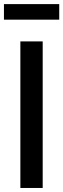

<svg xmlns="http://www.w3.org/2000/svg" viewBox="-22 -933 314 953"><path d="M189.9 -727.5V0H79.1V-727.5ZM272 -912.6V-835.4H-2.4V-912.6Z"/></svg>

Font: Inter 16pt Medium
Style: Regular
Weight: 500
Version: Version 4.001;git-66647c0bb